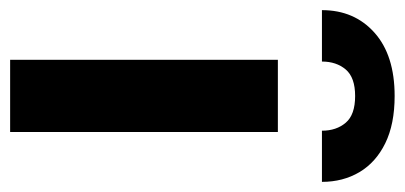

<svg xmlns="http://www.w3.org/2000/svg" viewBox="-263 -569 799 379"><g transform="rotate(90 136.5 -379.5)"><path d="M207.5 0H65V-528.5H207.5ZM136.5 -759Q192 -759 229.8 -740.5Q267.5 -722 286.8 -689.5Q306 -657 306 -615.5H205Q205 -644 189.2 -662.5Q173.5 -681 136.5 -681Q100 -681 84.2 -662.5Q68.5 -644 68.5 -615.5H-33Q-33 -679.5 11.5 -719.2Q56 -759 136.5 -759Z"/></g></svg>

Font: Roberto Sans
Style: Bold
Weight: 700
Designer: Google (font) & Cristiano Sobral (main changes)
Version: Version 1.000;October 12, 2021;FontCreator 14.0.0.2814 64-bi